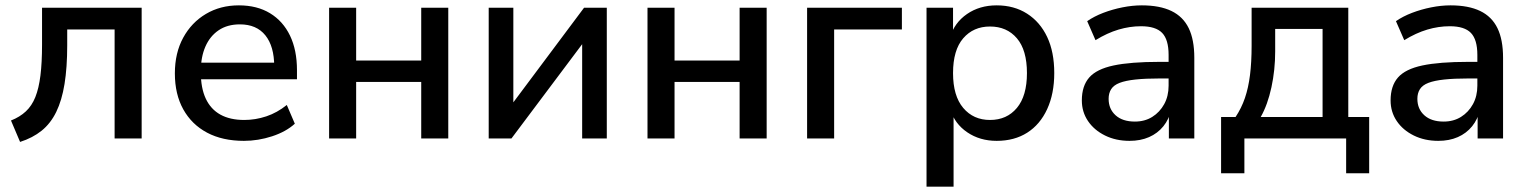

<svg xmlns="http://www.w3.org/2000/svg" viewBox="-20 -517 5707 717"><path d="M55 13 21 -67Q54 -80 76.5 -101Q99 -122 112 -154.5Q125 -187 131 -235Q137 -283 137 -351V-488H509V0H408V-407H231V-348Q231 -265 221 -203.5Q211 -142 190 -99Q169 -56 135.5 -29Q102 -2 55 13Z M891 9Q811 9 753.5 -21.5Q696 -52 664.5 -108.5Q633 -165 633 -243Q633 -319 664 -376Q695 -433 749 -465Q803 -497 872 -497Q940 -497 988.5 -467.5Q1037 -438 1063 -384Q1089 -330 1089 -255V-221H713V-283H1021L1004 -269Q1004 -344 971 -385Q938 -426 876 -426Q829 -426 796.5 -404Q764 -382 747 -343Q730 -304 730 -252V-246Q730 -188 748.5 -148.5Q767 -109 803 -89Q839 -69 892 -69Q934 -69 974.5 -82.5Q1015 -96 1051 -125L1081 -55Q1048 -25 996 -8Q944 9 891 9Z M1209 0V-488H1310V-291H1553V-488H1654V0H1553V-211H1310V0Z M1805 0V-488H1897V-100H1871L2161 -488H2246V0H2154V-388H2181L1890 0Z M2398 0V-488H2499V-291H2742V-488H2843V0H2742V-211H2499V0Z M2994 0V-488H3348V-407H3095V0Z M3440 180V-488H3539V-378H3528Q3544 -432 3591 -464.5Q3638 -497 3702 -497Q3767 -497 3815.5 -466Q3864 -435 3890.5 -379Q3917 -323 3917 -244Q3917 -167 3890.5 -109.5Q3864 -52 3816 -21.5Q3768 9 3702 9Q3639 9 3592 -23Q3545 -55 3529 -108H3541V180ZM3677 -69Q3740 -69 3777.5 -114Q3815 -159 3815 -244Q3815 -330 3777.5 -374Q3740 -418 3677 -418Q3615 -418 3577 -374Q3539 -330 3539 -244Q3539 -159 3577 -114Q3615 -69 3677 -69Z M4198 9Q4147 9 4106.5 -11Q4066 -31 4043 -65Q4020 -99 4020 -142Q4020 -196 4047.5 -227.5Q4075 -259 4138.5 -272.5Q4202 -286 4310 -286H4357V-224H4311Q4257 -224 4220 -220Q4183 -216 4161 -207.5Q4139 -199 4129.5 -184Q4120 -169 4120 -148Q4120 -110 4146 -86.5Q4172 -63 4218 -63Q4255 -63 4283 -80.5Q4311 -98 4327.5 -128Q4344 -158 4344 -197V-312Q4344 -369 4320 -394Q4296 -419 4241 -419Q4199 -419 4157 -406.5Q4115 -394 4071 -367L4040 -438Q4066 -456 4100 -469Q4134 -482 4171.5 -489.5Q4209 -497 4244 -497Q4311 -497 4354.5 -476Q4398 -455 4419 -412Q4440 -369 4440 -301V0H4345V-109H4354Q4346 -72 4324.5 -45.5Q4303 -19 4271 -5Q4239 9 4198 9Z M4540 130V-80H4594Q4616 -113 4629 -151Q4642 -189 4648 -237Q4654 -285 4654 -346V-488H5015V-80H5093V130H5007V0H4627V130ZM4688 -80H4919V-409H4742V-325Q4742 -256 4728 -191Q4714 -126 4688 -80Z M5351 9Q5300 9 5259.5 -11Q5219 -31 5196 -65Q5173 -99 5173 -142Q5173 -196 5200.5 -227.5Q5228 -259 5291.5 -272.5Q5355 -286 5463 -286H5510V-224H5464Q5410 -224 5373 -220Q5336 -216 5314 -207.5Q5292 -199 5282.5 -184Q5273 -169 5273 -148Q5273 -110 5299 -86.5Q5325 -63 5371 -63Q5408 -63 5436 -80.5Q5464 -98 5480.5 -128Q5497 -158 5497 -197V-312Q5497 -369 5473 -394Q5449 -419 5394 -419Q5352 -419 5310 -406.5Q5268 -394 5224 -367L5193 -438Q5219 -456 5253 -469Q5287 -482 5324.5 -489.5Q5362 -497 5397 -497Q5464 -497 5507.5 -476Q5551 -455 5572 -412Q5593 -369 5593 -301V0H5498V-109H5507Q5499 -72 5477.5 -45.5Q5456 -19 5424 -5Q5392 9 5351 9Z"/></svg>

Font: Nunito Sans 12pt SemiBold
Style: Regular
Weight: 600
Designer: Vernon Adams
Foundry: Vernon Adams
Version: Version 3.101;gftools[0.9.27]